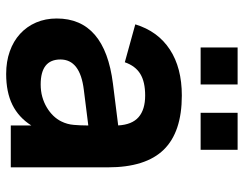

<svg xmlns="http://www.w3.org/2000/svg" viewBox="-104 -672 791 623"><g transform="rotate(90 291.5 -360.5)"><path d="M346 -736H466V-616H346ZM134 -736H254V-616H134ZM290 -555Q408.5 -555 465.8 -496.2Q523 -437.5 523 -315V0H387V-66.5Q361 -25.5 320 -5.2Q279 15 220 15Q179.5 15 146.5 3.2Q113.5 -8.5 89.8 -30.2Q66 -52 53 -82.2Q40 -112.5 40 -149Q40 -305 251.5 -331.5L387 -348.5Q384.5 -393.5 360 -414.8Q335.5 -436 290 -436Q245.5 -436 219.8 -420.2Q194 -404.5 182 -370L59 -404Q81.5 -477.5 140.8 -516.2Q200 -555 290 -555ZM271.5 -237Q173 -225 173 -161Q173 -97 254 -97Q275.5 -97 294.2 -102.2Q313 -107.5 328.5 -116.8Q344 -126 355.8 -138.2Q367.5 -150.5 374 -164Q383.5 -183 385.2 -204.5Q387 -226 387 -244V-251.5Z"/></g></svg>

Font: Vela Sans ExtBd
Style: Regular
Weight: 800
Designer: Principal design: Mikhail Sharanda - project Manrope.
Design modification: Ravid Balaliev
Foundry: Mikhail Sharanda
Version: Version 1.001